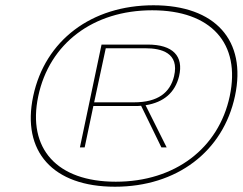

<svg xmlns="http://www.w3.org/2000/svg" viewBox="-20 -699 920 728"><path d="M416 9C181 9 61 -124 106 -335C151 -546 327 -679 562 -679C796 -679 916 -546 871 -335C826 -124 650 9 416 9ZM125 -334C83 -135 196 -10 419 -10C644 -10 809 -137 851 -334C894 -535 780 -660 557 -660C333 -660 167 -534 125 -334ZM283 -140H301L334 -297H490C499 -297 507 -297 515 -298L592 -140H612L532 -300C602 -311 644 -349 659 -410C677 -486 636 -530 540 -530H365ZM337 -311 381 -516H532C591 -516 661 -499 640 -410C625 -348 579 -311 488 -311Z"/></svg>

Font: LT Wave Thin
Style: Italic
Weight: 100
Designer: Daniel Lyons
Version: Version 2.5 (Glyphs App)